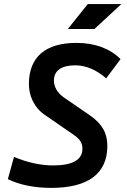

<svg xmlns="http://www.w3.org/2000/svg" viewBox="-20 -914 626 944"><path d="M232.4 9.8C413.1 9.8 507.8 -60.5 507.8 -196.3C507.8 -256.3 484.9 -303.7 420.9 -347.7L294.4 -434.6C261.2 -457.5 245.1 -488.3 245.1 -517.6C245.1 -566.9 281.7 -592.8 350.1 -592.8C401.9 -592.8 454.1 -570.8 502 -528.8L572.8 -623.5C520.5 -675.8 445.8 -703.1 356 -703.1C203.6 -703.1 122.1 -633.8 122.1 -500.5C122.1 -448.2 143.6 -388.2 200.2 -349.1L341.3 -252C372.6 -230.5 385.3 -211.4 385.3 -182.1C385.3 -128.4 335.9 -100.6 241.7 -100.6C181.2 -100.6 115.2 -114.7 48.8 -142.6L18.6 -33.2C76.2 -4.9 149.4 9.8 232.4 9.8ZM313.5 -771.5H444.3L576.7 -894H411.6Z"/></svg>

Font: Cascadia Mono PL SemiBold
Style: Italic
Weight: 600
Italic angle: -10°
Monospace: yes
Designer: Aaron Bell
Foundry: Saja Typeworks
Version: Version 2404.023